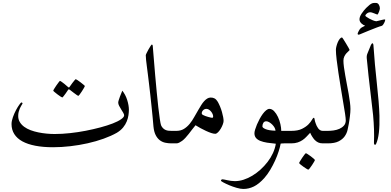

<svg xmlns="http://www.w3.org/2000/svg" viewBox="-20 -958 2615 1283"><path d="M546.9 -383.3Q546.9 -380.9 540.8 -370.1Q534.7 -359.4 527.1 -347.7Q519.5 -335.9 512.5 -326.7Q505.4 -317.4 502.4 -317.4Q501.5 -317.4 492.2 -323.7L472.7 -337.9L445.3 -358.9Q440.4 -363.3 436 -358.9Q425.8 -344.7 418 -332.5L404.3 -314.5Q397.9 -306.6 396 -306.6Q394 -306.6 384.3 -313Q374.5 -319.3 364.3 -327.1L344.7 -342.8Q335.9 -350.1 335.9 -352.1Q335.9 -354.5 342.3 -365Q348.6 -375.5 356.4 -386.7L372.1 -408.2Q378.9 -417.5 379.9 -417.5Q383.3 -417.5 392.1 -411.1L410.2 -397.5Q421.4 -388.7 434.6 -376.5Q438.5 -373.5 440.2 -373Q441.9 -372.6 445.3 -377.9L463.9 -403.8Q471.2 -413.6 478 -421.4Q484.9 -429.2 485.8 -429.2Q487.8 -429.2 497.8 -422.6Q507.8 -416 518.6 -407.7L538.1 -392.1Q546.9 -384.8 546.9 -383.3ZM841.3 -225.1Q841.3 -208.5 838.4 -188.2Q835.4 -168 827.1 -147Q818.8 -126 802.7 -106.2Q786.6 -86.4 760.7 -70.8Q722.7 -49.3 672.4 -31.2Q622.1 -13.2 565.7 -0.5Q509.3 12.2 450 19Q390.6 25.9 334.5 25.9Q268.1 25.9 216.3 15.9Q164.6 5.9 129.4 -13.4Q94.2 -32.7 75.7 -61.8Q57.1 -90.8 57.1 -128.9Q57.1 -149.4 66.2 -174.8Q75.2 -200.2 86.9 -222.2Q98.6 -244.1 109.4 -258.8Q120.1 -273.4 122.6 -273.4Q126 -273.4 128.9 -270.8Q131.8 -268.1 129.9 -264.6Q127.4 -259.8 122.3 -252Q117.2 -244.1 112.5 -233.4Q107.9 -222.7 104.7 -210Q101.6 -197.3 101.6 -182.6Q101.6 -160.2 112.5 -142.1Q123.5 -124 141.8 -110.6Q160.2 -97.2 184.3 -88.1Q208.5 -79.1 235.6 -73.5Q262.7 -67.9 291 -65.2Q319.3 -62.5 345.2 -62.5Q394.5 -62.5 448 -68.4Q501.5 -74.2 553 -84.2Q604.5 -94.2 650.9 -106.7Q697.3 -119.1 732.7 -132.8Q768.1 -146.5 788.8 -160.9Q809.6 -175.3 809.6 -187.5Q809.6 -193.8 803.7 -204.1L790 -226.6Q782.2 -238.8 776.1 -250.7Q770 -262.7 770 -272Q770 -278.8 773.7 -290Q777.3 -301.3 781.7 -313.2Q786.1 -325.2 790.8 -335.9Q795.4 -346.7 797.4 -352.1Q807.1 -339.8 815.7 -324Q824.2 -308.1 829.8 -290.3Q835.4 -272.5 838.4 -255.6Q841.3 -238.8 841.3 -225.1Z M1126 0Q1104 0 1083.7 -4.4Q1063.5 -8.8 1047.1 -21.5Q1030.8 -34.2 1019.8 -56.2Q1008.8 -78.1 1005.4 -113.3L1000 -174.3Q997.1 -208.5 992.7 -246.6L984.4 -324.2L975.6 -399.9L968.3 -460L961.4 -513.7Q958 -538.1 956.1 -557.4Q954.1 -576.7 954.1 -588.9Q954.1 -591.8 959.7 -603.5Q965.3 -615.2 972.4 -627.9Q979.5 -640.6 986.1 -650.6Q992.7 -660.6 995.1 -660.6Q996.1 -660.6 998.5 -658Q1001 -655.3 1001 -647.5Q1004.4 -609.9 1008.3 -559.3Q1012.2 -508.8 1017.1 -453.1L1027.3 -342.8Q1032.7 -287.1 1037.8 -241.2Q1043 -195.3 1047.9 -163.1Q1052.7 -130.9 1056.2 -121.1Q1061.5 -108.9 1069.6 -101.1Q1077.6 -93.3 1086.9 -89.4Q1096.2 -85.4 1106.2 -84.5Q1116.2 -83.5 1126 -83.5H1150.9Q1176.3 -83.5 1188.5 -70.3Q1200.7 -57.1 1200.7 -42Q1200.7 -26.9 1188.5 -13.4Q1176.3 0 1150.9 0Z M1474.1 -149.9Q1474.1 -141.1 1468.8 -126.5Q1463.4 -111.8 1455.1 -97.9Q1446.8 -84 1436.8 -74Q1426.8 -64 1418 -64Q1407.2 -64 1391.1 -69.3Q1375 -74.7 1356.4 -83.3Q1337.9 -91.8 1319.6 -101.8Q1301.3 -111.8 1286.6 -121.1Q1274.9 -107.4 1263.2 -91.8L1240.7 -62.5Q1230 -48.8 1219 -36.9Q1208 -24.9 1196.8 -16.6Q1186 -9.3 1177 -4.6Q1168 0 1158.7 0H1134.3Q1108.9 0 1096.4 -13.4Q1084 -26.9 1084 -42Q1084 -57.1 1096.4 -70.3Q1108.9 -83.5 1134.3 -83.5H1158.7Q1187.5 -83.5 1208.7 -96.4Q1230 -109.4 1247.1 -130.1Q1264.2 -150.9 1277.8 -175.8L1306.2 -225.1L1324.7 -255.9Q1333.5 -270 1343.5 -281.2Q1353.5 -292.5 1364.5 -299.3Q1375.5 -306.2 1388.2 -306.2Q1403.3 -306.2 1414.3 -300Q1425.3 -293.9 1435.5 -277.3Q1443.4 -263.2 1450.7 -245.6Q1458 -228 1463.1 -210Q1468.3 -191.9 1471.2 -176Q1474.1 -160.2 1474.1 -149.9ZM1404.3 -180.2Q1404.3 -187.5 1400.6 -196Q1397 -204.6 1390.6 -212.4Q1384.3 -220.2 1376.2 -225.3Q1368.2 -230.5 1359.4 -230.5Q1346.2 -230.5 1337.2 -221.2Q1328.1 -211.9 1328.1 -200.7Q1328.1 -198.7 1329.3 -196Q1330.6 -193.4 1335.9 -189.9Q1342.8 -186 1352.5 -182.6Q1362.3 -179.2 1371.6 -176.5Q1380.9 -173.8 1388.2 -172.4Q1395.5 -170.9 1397.5 -170.9Q1404.3 -170.9 1404.3 -180.2Z M1892.1 0H1878.4Q1872.1 0 1866.7 0.5Q1860.8 1.5 1855.5 1.5Q1851.6 23.9 1842 53.7Q1832.5 83.5 1818.4 114.7Q1804.2 146 1785.9 176.8Q1767.6 207.5 1746.1 231.9Q1710.4 271.5 1676.5 288.1Q1642.6 304.7 1606.4 304.7Q1587.4 304.7 1561.3 297.1Q1535.2 289.6 1512 279.8Q1488.8 270 1472.7 261.2Q1456.5 252.4 1456.5 250Q1456.5 246.1 1459.2 243.2Q1461.9 240.2 1467.3 240.2Q1472.2 240.2 1480.5 242.2Q1488.8 244.1 1499.8 246.3Q1510.7 248.5 1523.4 250.5Q1536.1 252.4 1549.3 252.4Q1578.1 252.4 1607.7 242.9Q1637.2 233.4 1666 216.1Q1694.8 198.7 1720.7 175.3Q1746.6 151.9 1768.1 124Q1789.6 96.2 1803.7 65.4Q1817.9 34.7 1823.2 2.4Q1791.5 -0.5 1765.1 -4.6Q1738.8 -8.8 1719.7 -16.4Q1700.7 -23.9 1690.4 -36.4Q1680.2 -48.8 1680.2 -67.9Q1680.2 -76.7 1684.8 -92.3Q1689.5 -107.9 1697 -126Q1704.6 -144 1714.6 -162.6Q1724.6 -181.2 1735.6 -196.3Q1746.6 -211.4 1758.3 -220.9Q1770 -230.5 1779.8 -230.5Q1797.4 -230.5 1812 -214.8Q1826.7 -199.2 1837.4 -176.5Q1848.1 -153.8 1853.8 -128.2Q1859.4 -102.5 1859.4 -83.5H1892.1H1918Q1943.4 -83.5 1955.6 -70.3Q1967.8 -57.1 1967.8 -42Q1967.8 -26.9 1955.6 -13.4Q1943.4 0 1918 0ZM1820.8 -84.5Q1820.8 -94.2 1814.7 -105.2Q1808.6 -116.2 1799.3 -125.5Q1790 -134.8 1779.3 -141.1Q1768.6 -147.5 1759.3 -147.5Q1746.1 -147.5 1739.7 -137Q1733.4 -126.5 1733.4 -113.3Q1733.4 -104 1755.1 -95Q1776.9 -85.9 1820.8 -84.5Z M2084.5 110.8Q2084.5 113.3 2078.6 123.5Q2072.8 133.8 2064.9 145.5Q2057.1 157.2 2049.8 166.5Q2042.5 175.8 2039.1 175.8Q2038.1 175.8 2028.3 169.9Q2018.6 164.1 2007.6 156.2Q1996.6 148.4 1987.8 141.1Q1979 133.8 1979 131.3Q1979 128.9 1985.4 118.4Q1991.7 107.9 1999.5 96.2Q2007.3 84.5 2014.6 75.2Q2022 65.9 2023.9 65.9Q2026.4 65.9 2036.4 72.3Q2046.4 78.6 2057.1 86.7Q2067.9 94.7 2076.2 102.1Q2084.5 109.4 2084.5 110.8ZM2137.2 0Q2118.7 0 2106 -6.1Q2093.3 -12.2 2082.5 -23.4Q2075.2 -31.2 2066.4 -44.9Q2057.6 -58.6 2052.7 -70.8L2028.3 -44.9Q2016.6 -32.2 2002 -22.2Q1987.3 -12.2 1969 -6.1Q1950.7 0 1925.8 0H1901.4Q1876 0 1863.5 -13.4Q1851.1 -26.9 1851.1 -42Q1851.1 -57.1 1863.5 -70.3Q1876 -83.5 1901.4 -83.5H1925.8Q1971.2 -83.5 1998.3 -97.2Q2025.4 -110.8 2041.3 -127.2Q2057.1 -143.6 2064.5 -157.2Q2071.8 -170.9 2077.1 -170.9Q2081.1 -170.9 2082.5 -159.4Q2084 -147.9 2089.4 -133.8Q2091.8 -126 2096.2 -116.9Q2100.6 -107.9 2106.2 -100.3Q2111.8 -92.8 2119.4 -88.1Q2127 -83.5 2137.2 -83.5H2163.1Q2188.5 -83.5 2200.9 -70.3Q2213.4 -57.1 2213.4 -42Q2213.4 -26.9 2200.9 -13.4Q2188.5 0 2163.1 0Z M2321.8 -229.5Q2321.8 -219.2 2320.8 -206.3Q2319.8 -193.4 2318.1 -179.9Q2316.4 -166.5 2314.5 -153.8L2311 -131.3Q2307.6 -112.8 2302.5 -89.8Q2297.4 -66.9 2283.2 -46.9Q2269 -26.9 2242.4 -13.4Q2215.8 0 2170.4 0H2146Q2120.6 0 2108.2 -13.4Q2095.7 -26.9 2095.7 -42Q2095.7 -57.1 2108.2 -70.3Q2120.6 -83.5 2146 -83.5H2170.4Q2188.5 -83.5 2209.5 -86.4Q2230.5 -89.4 2248.5 -97.4Q2266.6 -105.5 2278.6 -119.1Q2290.5 -132.8 2290.5 -153.8Q2290.5 -166.5 2285.6 -199.7L2272.9 -276.9L2257.3 -371.1L2241.7 -469.7Q2234.4 -518.1 2229.5 -559.3Q2224.6 -600.6 2224.6 -625.5Q2224.6 -635.3 2228.3 -649.4Q2231.9 -663.6 2237.5 -676.5Q2243.2 -689.5 2250.5 -698.5Q2257.8 -707.5 2265.6 -707.5Q2267.1 -707.5 2275.1 -695.1Q2283.2 -682.6 2292.5 -667L2309.1 -638.7Q2316.4 -625.5 2316.4 -624Q2316.4 -622.6 2310.1 -617.2Q2303.7 -611.8 2295.7 -603Q2287.6 -594.2 2281.2 -581.5Q2274.9 -568.8 2274.9 -552.7Q2274.9 -535.2 2278.3 -509.5Q2281.7 -483.9 2287.1 -454.1L2298.3 -392.6Q2304.7 -360.8 2309.8 -330.8Q2314.9 -300.8 2318.4 -274.4Q2321.8 -248 2321.8 -229.5Z M2554.2 -825.2Q2554.2 -823.2 2552.5 -817.4Q2550.8 -811.5 2547.4 -805.2Q2543.9 -798.8 2539.8 -792.7Q2535.6 -786.6 2529.3 -784.7Q2520 -782.7 2495.6 -773.4Q2471.7 -764.6 2444.8 -753.4Q2412.1 -740.7 2396.5 -733.4Q2380.9 -726.1 2375.5 -726.1Q2373.5 -726.1 2371.6 -727.8Q2369.6 -729.5 2369.6 -731.4Q2369.6 -733.9 2371.6 -739Q2373.5 -744.1 2376.5 -749.5L2382.3 -759.8Q2385.3 -764.6 2387.7 -766.6Q2388.7 -768.6 2393.1 -771.7Q2397.5 -774.9 2402.3 -777.3L2412.1 -782.2L2419.9 -786.1Q2414.6 -788.1 2408 -791.7Q2401.4 -795.4 2395.8 -800.8Q2390.1 -806.2 2386.2 -813Q2382.3 -819.8 2382.3 -829.1Q2382.3 -846.2 2396.5 -867.2Q2410.6 -888.2 2426.8 -904.8Q2439.9 -918 2449 -925Q2458 -932.1 2465.1 -935.1Q2472.2 -938 2478 -938.2Q2483.9 -938.5 2491.7 -938.5Q2504.9 -938.5 2511.7 -926.3Q2518.6 -914.1 2518.6 -901.9Q2518.6 -897.9 2516.6 -891.4Q2514.6 -884.8 2512 -877.7Q2509.3 -870.6 2506.3 -865.7Q2503.4 -860.8 2502 -860.8Q2499.5 -860.8 2494.1 -863.3L2481.9 -868.2Q2474.6 -871.1 2467.3 -873.5Q2460 -876 2454.1 -876Q2441.9 -876 2431.6 -867.9Q2421.4 -859.9 2421.4 -852.5Q2421.4 -850.6 2429.2 -845Q2437 -839.4 2448 -833.3Q2459 -827.1 2471.4 -822.3Q2483.9 -817.4 2494.1 -815.9Q2502 -817.9 2511.2 -819.8Q2520 -821.8 2528.1 -824Q2536.1 -826.2 2542.2 -827.1Q2548.3 -828.1 2550.3 -828.1Q2554.2 -828.1 2554.2 -825.2ZM2458.5 -657.2Q2470.2 -679.7 2475.1 -659.2Q2476.1 -652.8 2476.1 -646.5Q2483.9 -530.3 2497.6 -407.2Q2513.2 -268.6 2515.6 -185.1Q2519 -51.8 2493.2 3.4Q2487.3 14.2 2481.4 6.8Q2478 1 2479 -7.3Q2482.4 -87.4 2473.1 -189Q2472.2 -200.7 2463.4 -272.9Q2438 -484.4 2430.7 -569.3Q2429.2 -586.9 2436 -602.1Z"/></svg>

Font: Simplified Naskh
Style: Regular
Weight: 400
Designer: SIL International
Foundry: Arabeyes
Version: 1.02_alpha